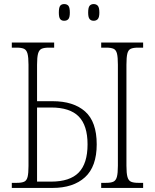

<svg xmlns="http://www.w3.org/2000/svg" viewBox="-20 -923 761 943"><path d="M440 -821Q427 -821 420 -829.5Q413 -838 413 -861Q413 -886 420 -894.5Q427 -903 440 -903Q453 -903 460.5 -894.5Q468 -886 468 -861Q468 -838 460.5 -829.5Q453 -821 440 -821ZM295 -821Q282 -821 275.5 -829.5Q269 -838 269 -861Q269 -886 275.5 -894.5Q282 -903 295 -903Q309 -903 316 -894.5Q323 -886 323 -861Q323 -838 316 -829.5Q309 -821 295 -821ZM38 0V-25H63Q86 -25 98.5 -30.5Q111 -36 115.5 -54Q120 -72 120 -108V-605Q120 -642 115 -660Q110 -678 97.5 -683.5Q85 -689 62 -689H38V-714H246V-689H220Q197 -689 184.5 -683.5Q172 -678 167 -660Q162 -642 162 -605V-426H238Q341 -426 398 -375.5Q455 -325 455 -214Q455 -105 397.5 -52.5Q340 0 238 0ZM162 -31H231Q323 -31 366.5 -75.5Q410 -120 410 -214Q410 -307 366.5 -351Q323 -395 231 -395H162ZM477 0V-25H501Q524 -25 536.5 -30.5Q549 -36 554 -54Q559 -72 559 -109V-605Q559 -642 554.5 -660Q550 -678 537.5 -683.5Q525 -689 502 -689H477V-714H683V-689H658Q635 -689 622.5 -683.5Q610 -678 605.5 -660Q601 -642 601 -605V-109Q601 -72 606 -54Q611 -36 623.5 -30.5Q636 -25 659 -25H683V0Z"/></svg>

Font: Noto Serif Condensed ExtraLight
Style: Regular
Weight: 200
Width: 3
Designer: Monotype Design Team
Foundry: Monotype Imaging Inc.
Version: Version 2.013; ttfautohint (v1.8.4.7-5d5b)